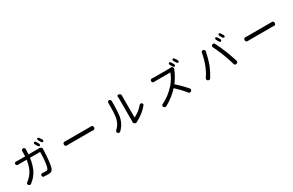

<svg xmlns="http://www.w3.org/2000/svg" viewBox="235 -2612 6730 4416"><g transform="rotate(-30 3600.0 -404.5)"><path d="M545 -779Q554 -779 562 -774.5Q570 -770 576 -763.5Q582 -757 586 -748Q590 -739 589 -730Q589 -726 588.5 -723.5Q588 -721 588 -718Q588 -715 587.5 -710Q587 -705 587 -696Q585 -643 582 -595H810Q827 -595 841 -596Q855 -597 867 -599Q870 -600 875.5 -599Q881 -598 885 -596L910 -584Q921 -579 928 -564.5Q935 -550 934 -538Q934 -533 933.5 -531.5Q933 -530 933 -520Q932 -495 930 -456.5Q928 -418 925 -372.5Q922 -327 917.5 -277.5Q913 -228 907 -182.5Q901 -137 892.5 -98.5Q884 -60 872 -36Q857 -3 831 12.5Q805 28 761 28Q732 28 699.5 27Q667 26 635 24Q621 23 609 12Q597 1 595 -12V-17Q594 -28 597.5 -37Q601 -46 607.5 -52.5Q614 -59 623.5 -62.5Q633 -66 643 -65Q656 -64 666 -63Q676 -62 686.5 -61.5Q697 -61 708.5 -60.5Q720 -60 736 -60Q758 -60 771.5 -67.5Q785 -75 793 -93Q802 -111 809 -141.5Q816 -172 821.5 -208.5Q827 -245 831 -286Q835 -327 837.5 -367Q840 -407 841 -443Q842 -479 842 -506Q842 -508 840.5 -509.5Q839 -511 836 -511H573Q568 -473 561 -438Q540 -328 503 -242.5Q466 -157 413 -93.5Q360 -30 290 23Q281 30 265.5 29.5Q250 29 241 21L230 13Q222 6 218.5 -3Q215 -12 215.5 -22Q216 -32 221.5 -41Q227 -50 236 -57Q243 -62 248 -65.5Q253 -69 259 -73.5Q265 -78 273 -84.5Q281 -91 292 -103Q340 -146 377 -201Q414 -256 440 -327Q466 -398 480 -489L484 -511H287Q269 -511 252 -510Q243 -510 234.5 -513.5Q226 -517 219 -523.5Q212 -530 208 -538Q204 -546 204 -555Q204 -564 208.5 -571.5Q213 -579 219.5 -585Q226 -591 234.5 -594.5Q243 -598 252 -598Q261 -597 267.5 -596.5Q274 -596 281.5 -595.5Q289 -595 299 -595H492Q495 -642 495 -694Q495 -702 494.5 -710.5Q494 -719 494 -729Q493 -738 496.5 -747Q500 -756 506.5 -763Q513 -770 521 -774.5Q529 -779 538 -779ZM833 -777Q842 -781 855 -775Q868 -769 875 -758Q885 -744 896 -725.5Q907 -707 916 -690Q921 -683 921.5 -674.5Q922 -666 920.5 -658.5Q919 -651 915.5 -645Q912 -639 906 -636Q895 -632 881 -639Q867 -646 860 -660Q852 -674 843 -689.5Q834 -705 825 -718Q820 -726 818.5 -735.5Q817 -745 818 -753.5Q819 -762 823 -768.5Q827 -775 833 -777ZM945 -818Q953 -822 966.5 -816Q980 -810 987 -799L1009 -766Q1021 -748 1030 -732Q1034 -725 1035 -716.5Q1036 -708 1034.5 -700.5Q1033 -693 1029.5 -687.5Q1026 -682 1020 -679Q1009 -674 994.5 -681.5Q980 -689 973 -702Q965 -717 956 -732Q947 -747 938 -759Q933 -768 931 -777.5Q929 -787 930 -795Q931 -803 935 -809.5Q939 -816 945 -818Z M1400 -392Q1400 -402 1404 -409.5Q1408 -417 1414.5 -423Q1421 -429 1429.5 -433Q1438 -437 1446 -437Q1457 -436 1465.5 -435.5Q1474 -435 1484.5 -434.5Q1495 -434 1509 -434H2089Q2109 -434 2124.5 -434.5Q2140 -435 2153 -435Q2162 -436 2170 -432.5Q2178 -429 2184.5 -423Q2191 -417 2195 -409.5Q2199 -402 2199 -392V-375Q2199 -367 2195 -358.5Q2191 -350 2185 -344.5Q2179 -339 2171 -335Q2163 -331 2155 -332Q2148 -332 2143.5 -332.5Q2139 -333 2132 -333.5Q2125 -334 2116 -334H1544Q1516 -334 1491.5 -333.5Q1467 -333 1446 -332Q1437 -332 1428.5 -335.5Q1420 -339 1414 -345Q1408 -351 1404 -359Q1400 -367 1400 -376Z M3038 -6Q3031 -12 3027 -24Q3023 -36 3024 -45Q3025 -49 3025.5 -52Q3026 -55 3026.5 -59Q3027 -63 3027 -68V-677Q3027 -679 3026 -680L3023 -725Q3022 -735 3030 -744Q3038 -753 3049 -753H3058Q3070 -753 3082 -749Q3094 -745 3102.5 -737.5Q3111 -730 3116 -721Q3121 -712 3120 -702L3119 -679V-116Q3119 -114 3120.5 -112.5Q3122 -111 3124 -112Q3152 -126 3184 -145.5Q3216 -165 3248 -189.5Q3280 -214 3310.5 -243Q3341 -272 3366 -304Q3373 -312 3382.5 -316Q3392 -320 3401.5 -320Q3411 -320 3419.5 -315.5Q3428 -311 3435 -303L3439 -297Q3445 -288 3444.5 -273Q3444 -258 3436 -249Q3371 -169 3286.5 -104.5Q3202 -40 3115 4Q3112 5 3110 6.5Q3108 8 3106 9Q3095 15 3079 14.5Q3063 14 3054 6ZM2609 4Q2600 -2 2595 -11Q2590 -20 2590 -29.5Q2590 -39 2594 -49Q2598 -59 2605 -67Q2627 -88 2646 -109Q2665 -130 2681 -154.5Q2697 -179 2710 -208Q2723 -237 2734 -273Q2745 -307 2751 -357.5Q2757 -408 2760 -464.5Q2763 -521 2763.5 -576Q2764 -631 2764 -674V-685Q2764 -691 2763 -697Q2763 -707 2766 -716.5Q2769 -726 2774.5 -733.5Q2780 -741 2788 -745.5Q2796 -750 2805 -750Q2815 -750 2824 -745.5Q2833 -741 2840.5 -733Q2848 -725 2852 -715.5Q2856 -706 2855 -695L2854 -677V-672Q2854 -630 2853 -572.5Q2852 -515 2848.5 -455.5Q2845 -396 2839.5 -341Q2834 -286 2823 -249Q2803 -175 2763 -109.5Q2723 -44 2669 6Q2660 15 2644.5 16Q2629 17 2619 11Z M4453 -677Q4460 -673 4463.5 -665.5Q4467 -658 4468.5 -649Q4470 -640 4469.5 -631.5Q4469 -623 4465 -616L4464 -615V-614L4463 -612Q4462 -610 4460 -604Q4445 -568 4424 -525Q4403 -482 4377 -438Q4351 -394 4321 -351Q4307 -331 4293 -313Q4298 -311 4302 -308Q4335 -278 4370 -245Q4405 -212 4438 -178.5Q4471 -145 4501 -112Q4531 -79 4556 -51Q4561 -45 4563.5 -37Q4566 -29 4565.5 -21Q4565 -13 4561.5 -5Q4558 3 4552 8L4540 19Q4534 25 4525 27Q4516 29 4507 28Q4498 27 4490 23Q4482 19 4477 12Q4454 -17 4426.5 -48.5Q4399 -80 4368.5 -112.5Q4338 -145 4306 -176.5Q4274 -208 4243 -237Q4238 -241 4235 -246Q4166 -172 4083 -104Q3985 -24 3873 32Q3863 37 3848.5 34.5Q3834 32 3827 23L3816 13Q3809 5 3806 -4.5Q3803 -14 3805 -23.5Q3807 -33 3813.5 -41Q3820 -49 3830 -54Q3936 -104 4023 -172Q4110 -240 4187 -325Q4212 -353 4236.5 -387Q4261 -421 4282.5 -456.5Q4304 -492 4321 -526.5Q4338 -561 4348 -591Q4349 -593 4347.5 -595Q4346 -597 4344 -597H3970L3911 -595Q3903 -594 3894.5 -597.5Q3886 -601 3879.5 -607Q3873 -613 3869 -621.5Q3865 -630 3865 -638V-646Q3865 -655 3869 -663Q3873 -671 3879.5 -677Q3886 -683 3894.5 -686.5Q3903 -690 3911 -689L3970 -686H4349Q4367 -686 4382.5 -687Q4398 -688 4411 -690Q4418 -692 4428.5 -690Q4439 -688 4445 -684ZM4435 -808Q4444 -811 4457.5 -805.5Q4471 -800 4478 -789Q4488 -774 4499 -755.5Q4510 -737 4520 -720Q4524 -713 4525 -704.5Q4526 -696 4524 -688.5Q4522 -681 4518.5 -675.5Q4515 -670 4509 -667Q4499 -662 4484 -669.5Q4469 -677 4462 -690Q4455 -705 4445.5 -720.5Q4436 -736 4427 -749Q4423 -757 4421 -766.5Q4419 -776 4420 -784Q4421 -792 4425 -798.5Q4429 -805 4435 -808ZM4552 -843Q4561 -846 4574 -840Q4587 -834 4594 -823Q4605 -809 4616.5 -790.5Q4628 -772 4637 -756Q4641 -749 4642.5 -740.5Q4644 -732 4642 -724.5Q4640 -717 4636.5 -711.5Q4633 -706 4627 -703Q4617 -698 4602.5 -705.5Q4588 -713 4580 -727Q4573 -741 4563.5 -756Q4554 -771 4545 -784Q4540 -792 4538 -801.5Q4536 -811 4537 -819Q4538 -827 4542 -833.5Q4546 -840 4552 -843Z M5606 -338Q5593 -370 5578 -406Q5563 -442 5547 -478Q5531 -514 5515 -548.5Q5499 -583 5484 -611Q5480 -620 5480 -629.5Q5480 -639 5483 -647.5Q5486 -656 5492.5 -662.5Q5499 -669 5507 -672L5519 -676Q5532 -680 5547 -673.5Q5562 -667 5568 -655Q5597 -596 5632 -521.5Q5667 -447 5698 -368Q5711 -336 5725.5 -297.5Q5740 -259 5754 -218.5Q5768 -178 5781.5 -138Q5795 -98 5805 -64Q5808 -57 5806.5 -48.5Q5805 -40 5801.5 -33Q5798 -26 5792 -20.5Q5786 -15 5779 -12L5760 -6Q5752 -3 5743.5 -4.5Q5735 -6 5727.5 -10.5Q5720 -15 5714 -22Q5708 -29 5706 -37Q5697 -72 5685.5 -108.5Q5674 -145 5662 -182.5Q5650 -220 5635.5 -259Q5621 -298 5606 -338ZM5113 -303Q5127 -337 5140.5 -377Q5154 -417 5166.5 -460Q5179 -503 5188.5 -545.5Q5198 -588 5204 -628Q5206 -637 5211 -644.5Q5216 -652 5223 -657.5Q5230 -663 5238.5 -665.5Q5247 -668 5256 -666L5267 -664Q5275 -663 5282 -657Q5289 -651 5293 -643.5Q5297 -636 5299 -627Q5301 -618 5299 -610Q5297 -601 5296 -597L5291 -577Q5286 -553 5277.5 -515.5Q5269 -478 5257 -435.5Q5245 -393 5231 -348.5Q5217 -304 5202 -266Q5177 -205 5143.5 -140.5Q5110 -76 5072 -17Q5070 -12 5064 -8Q5058 -4 5050.5 -2Q5043 0 5036 0Q5029 0 5023 -2L5007 -9Q4998 -13 4992 -20.5Q4986 -28 4983.5 -37Q4981 -46 4982.5 -56Q4984 -66 4989 -74Q5008 -101 5025 -129Q5042 -157 5057 -185Q5072 -213 5086 -242Q5100 -271 5113 -303ZM5645 -773Q5654 -777 5667 -771Q5680 -765 5687 -754Q5697 -740 5708 -721.5Q5719 -703 5728 -686Q5733 -679 5734 -670.5Q5735 -662 5733 -654.5Q5731 -647 5727.5 -641Q5724 -635 5718 -632Q5708 -628 5693.5 -635Q5679 -642 5672 -656Q5665 -670 5655.5 -685.5Q5646 -701 5637 -714Q5633 -722 5631 -731.5Q5629 -741 5630 -749.5Q5631 -758 5635 -764.5Q5639 -771 5645 -773ZM5757 -814Q5766 -818 5779 -812Q5792 -806 5799 -795Q5809 -780 5821 -761.5Q5833 -743 5842 -728Q5846 -721 5847 -712.5Q5848 -704 5846.5 -696.5Q5845 -689 5841.5 -683Q5838 -677 5832 -674Q5821 -670 5806.5 -677.5Q5792 -685 5785 -698Q5777 -713 5768 -728Q5759 -743 5750 -755Q5745 -764 5743 -773.5Q5741 -783 5742 -791Q5743 -799 5747 -805.5Q5751 -812 5757 -814Z M6200 -392Q6200 -402 6204 -409.5Q6208 -417 6214.5 -423Q6221 -429 6229.5 -433Q6238 -437 6246 -437Q6257 -436 6265.5 -435.5Q6274 -435 6284.5 -434.5Q6295 -434 6309 -434H6889Q6909 -434 6924.5 -434.5Q6940 -435 6953 -435Q6962 -436 6970 -432.5Q6978 -429 6984.5 -423Q6991 -417 6995 -409.5Q6999 -402 6999 -392V-375Q6999 -367 6995 -358.5Q6991 -350 6985 -344.5Q6979 -339 6971 -335Q6963 -331 6955 -332Q6948 -332 6943.5 -332.5Q6939 -333 6932 -333.5Q6925 -334 6916 -334H6344Q6316 -334 6291.5 -333.5Q6267 -333 6246 -332Q6237 -332 6228.5 -335.5Q6220 -339 6214 -345Q6208 -351 6204 -359Q6200 -367 6200 -376Z"/></g></svg>

Font: Maple Mono NF CN
Style: Regular
Weight: 400
Monospace: yes
Designer: subframe7536
Version: Version 7.000